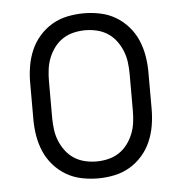

<svg xmlns="http://www.w3.org/2000/svg" viewBox="-44 -570 588 621"><g transform="rotate(-5 250.0 -260.0)"><path d="M250 8Q223 8 196.5 2.5Q170 -3 147 -16.5Q124 -30 106 -50.5Q88 -71 77.5 -95.5Q67 -120 62.5 -146.5Q58 -173 58 -200V-320Q58 -347 62.5 -373.5Q67 -400 77.5 -424.5Q88 -449 106 -469.5Q124 -490 147 -503.5Q170 -517 196.5 -522.5Q223 -528 250 -528Q277 -528 303.5 -522.5Q330 -517 353 -503.5Q376 -490 394 -469.5Q412 -449 422.5 -424.5Q433 -400 437.5 -373.5Q442 -347 442 -320V-200Q442 -173 437.5 -146.5Q433 -120 422.5 -95.5Q412 -71 394 -50.5Q376 -30 353 -16.5Q330 -3 303.5 2.5Q277 8 250 8ZM250 -47Q269 -47 288 -51.5Q307 -56 323 -66.5Q339 -77 350.5 -92.5Q362 -108 369 -125.5Q376 -143 378.5 -162Q381 -181 381 -200V-320Q381 -339 378.5 -358Q376 -377 369 -394.5Q362 -412 350.5 -427.5Q339 -443 323 -453.5Q307 -464 288 -468.5Q269 -473 250 -473Q231 -473 212 -468.5Q193 -464 177 -453.5Q161 -443 149.5 -427.5Q138 -412 131 -394.5Q124 -377 121.5 -358Q119 -339 119 -320V-200Q119 -181 121.5 -162Q124 -143 131 -125.5Q138 -108 149.5 -92.5Q161 -77 177 -66.5Q193 -56 212 -51.5Q231 -47 250 -47Z"/></g></svg>

Font: Iosevka SS18 Light
Style: Regular
Weight: 300
Monospace: yes
Designer: Belleve Invis
Foundry: Belleve Invis
Version: Version 25.1.1; ttfautohint (v1.8.4)